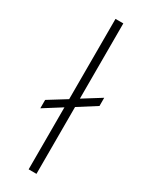

<svg xmlns="http://www.w3.org/2000/svg" viewBox="-211 -850 699 893"><g transform="rotate(30 138.5 -404.0)"><path d="M27 -318 122 -377V-808H164V-404L260 -464V-420L164 -359V0H122V-333L27 -273Z"/></g></svg>

Font: Encode Sans Wide
Style: Thin
Weight: 100
Designer: Pablo Impallari, Andres Torresi
Foundry: Pablo Impallari, Andres Torresi
Version: Version 1.000; ttfautohint (v1.00) -l 8 -r 50 -G 200 -x 14 -